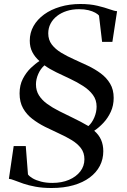

<svg xmlns="http://www.w3.org/2000/svg" viewBox="-20 -842 635 961"><path d="M497 -85Q497 -45.5 479.8 -12Q462.5 21.5 429 46.5Q395.5 71.5 347.5 85.2Q299.5 99 238 99Q193 99 158 92.5Q123 86 97.2 77.2Q71.5 68.5 53.5 61.2Q35.5 54 24.5 53L48.5 -111H109L120 31Q127 41 143.8 50.8Q160.5 60.5 185.5 67Q210.5 73.5 242 73.5Q289.5 73.5 325.5 58Q361.5 42.5 382 15.8Q402.5 -11 402.5 -45Q402.5 -77.5 385 -100.5Q367.5 -123.5 338.5 -141Q309.5 -158.5 274.8 -174.2Q240 -190 205.5 -207.2Q171 -224.5 142 -246.8Q113 -269 95.5 -300Q78 -331 78 -374.5Q78 -416 94.5 -447.8Q111 -479.5 134.2 -501.8Q157.5 -524 177.5 -536.5Q155 -556 142 -581Q129 -606 129 -638.5Q129 -678.5 148 -711.8Q167 -745 201 -769.8Q235 -794.5 281.5 -808.2Q328 -822 382.5 -822Q431 -822 467.5 -813.2Q504 -804.5 528.8 -795.5Q553.5 -786.5 566 -786L542.5 -632.5H491L475.5 -764Q470 -771 456.5 -778.5Q443 -786 422.8 -791Q402.5 -796 375.5 -796Q342 -796 314 -787Q286 -778 265.2 -761.8Q244.5 -745.5 233 -723.5Q221.5 -701.5 221.5 -675Q221.5 -642.5 239.2 -619.2Q257 -596 286.2 -578.2Q315.5 -560.5 350.5 -545Q385.5 -529.5 420.5 -512.8Q455.5 -496 484.5 -474.5Q513.5 -453 531.2 -423.2Q549 -393.5 549 -352Q549 -314 534.5 -282.5Q520 -251 497.5 -227Q475 -203 451.5 -187.5Q474.5 -168 485.8 -142.5Q497 -117 497 -85ZM463.5 -308.5Q463.5 -342 445 -367Q426.5 -392 396.2 -411.5Q366 -431 330.8 -447.5Q295.5 -464 261.8 -480.2Q228 -496.5 202.5 -515Q183 -498 171.5 -471.8Q160 -445.5 160 -420Q160 -388.5 174.8 -365Q189.5 -341.5 215.5 -322.5Q241.5 -303.5 275 -286.5Q308.5 -269.5 346.2 -251.5Q384 -233.5 422.5 -211Q440.5 -227 452 -254Q463.5 -281 463.5 -308.5Z"/></svg>

Font: Merriweather 144pt
Style: Italic
Weight: 400
Italic angle: -7.8°
Version: Version 2.101